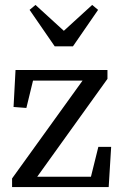

<svg xmlns="http://www.w3.org/2000/svg" viewBox="-20 -759 496 779"><path d="M43 -475H416V-439L131 -42H349L379 -163H431L421 0H29V-35L315 -432H114L87 -321L35 -325ZM124 -739 239 -634 354 -739 378 -719 276 -571H202L100 -719Z"/></svg>

Font: Source Serif Pro
Style: Regular
Weight: 400
Designer: Frank Grießhammer
Foundry: Adobe Systems Incorporated
Version: Version 2.000;PS 1.000;hotconv 16.6.51;makeotf.lib2.5.65220